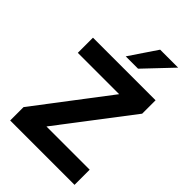

<svg xmlns="http://www.w3.org/2000/svg" viewBox="-271 -1048 1156 1156"><g transform="rotate(45 307.5 -470.0)"><path d="M46 0V-114L398 -576H46V-705H579V-591L226 -129H594V0ZM265 -765 383 -940H536L370 -765Z"/></g></svg>

Font: Nunito Sans ExtraBold
Style: Regular
Weight: 800
Designer: Vernon Adams
Foundry: Vernon Adams
Version: Version 3.101; ttfautohint (v1.8.4.7-5d5b);gftools[0.9.27]